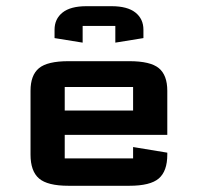

<svg xmlns="http://www.w3.org/2000/svg" viewBox="-20 -597 636 617"><path d="M440.9 -474.6V-501.5Q440.9 -536.1 415.3 -556.6Q389.6 -577.1 338.4 -577.1H257.8Q206.5 -577.1 180.9 -556.6Q155.3 -536.1 155.3 -501.5V-474.6L245.6 -460V-513.7H350.6V-460ZM517.6 -106.4V-100.1Q517.6 -46.9 490.2 -23.4Q462.9 0 395.5 0H200.2Q132.8 0 105.5 -23.4Q78.1 -46.9 78.1 -100.1V-305.2Q78.1 -355.5 105.2 -377.9Q132.3 -400.4 200.2 -400.4H395.5Q463.4 -400.4 490.5 -377.9Q517.6 -355.5 517.6 -305.2V-163.6H188V-87.9H407.7V-124.5ZM407.7 -241.7V-317.4H188V-241.7Z"/></svg>

Font: Squarish Sans CT
Style: Regular
Weight: 400
Version: Version 0.9